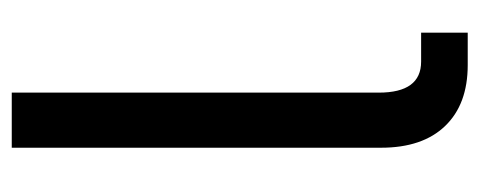

<svg xmlns="http://www.w3.org/2000/svg" viewBox="-267 -361 824 330"><g transform="rotate(90 145.0 -196.0)"><path d="M233.9 -439V195.8H139.2V-435.1Q139.2 -507.8 85.9 -507.8H36.1V-587.9H91.8Q159.2 -587.9 196.5 -549.1Q233.9 -510.3 233.9 -439Z"/></g></svg>

Font: LT Superior Med
Style: Regular
Weight: 500
Designer: Daniel Lyons
Foundry: LyonsType
Version: Version 1.000